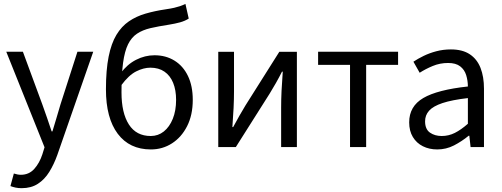

<svg xmlns="http://www.w3.org/2000/svg" viewBox="-20 -750 2559 979"><path d="M90.3 209.5Q73.5 209.5 59.3 206.5Q45.2 203.5 33.2 198.8L50.6 134.7Q60.1 137.7 69.1 139.5Q78.1 141.2 86.4 141.2Q127.7 141.2 154.6 111.4Q181.4 81.6 196 36.9L207.1 1L12 -486.1H96.8L196 -217Q207.6 -185.5 219.7 -149.9Q231.8 -114.3 243.3 -80H247.3Q257.9 -113.5 268.2 -149.2Q278.6 -184.8 288.2 -217L374.8 -486.1H455.4L272.3 40Q255.1 88.1 231.3 126.5Q207.5 165 173.2 187.2Q139 209.5 90.3 209.5Z M749.4 12Q640.4 12 580.3 -68Q520.2 -148.1 520.2 -294.5Q520.2 -393.2 533.9 -461.2Q547.6 -529.2 573.7 -572.4Q599.8 -615.7 637.3 -641.2Q674.7 -666.8 721.9 -680.5Q769.2 -694.3 824.8 -702.5Q852 -706.5 868.6 -710.4Q885.3 -714.3 898 -718.6Q910.8 -723 925.5 -730L942.3 -655.3Q923.3 -643.1 898.2 -636.1Q873 -629.2 841.8 -624.2Q787.6 -615.9 747.4 -606.6Q707.2 -597.2 678.8 -578.3Q650.4 -559.5 633 -524.2Q615.6 -489 607.5 -429.6Q599.5 -370.1 599.5 -279.1Q599.5 -173.9 637.2 -115.2Q674.9 -56.5 748.7 -56.5Q786.2 -56.5 815.3 -79.6Q844.3 -102.8 861.1 -144.3Q877.9 -185.8 877.9 -240.7Q877.9 -291 862.7 -327.9Q847.6 -364.8 818.4 -384.8Q789.2 -404.9 746.7 -404.9Q711.8 -404.9 674.1 -385.8Q636.4 -366.7 598.2 -315L595.3 -376.7Q628.4 -421.8 673.7 -445Q719 -468.2 767.8 -468.2Q825.4 -468.2 869.5 -441Q913.7 -413.8 938.3 -362.8Q962.9 -311.8 962.9 -240.7Q962.9 -163.5 934.1 -106.8Q905.3 -50.1 857 -19.1Q808.7 12 749.4 12Z M1092.9 0V-486H1173.2V-284.1Q1173.2 -244.1 1171 -198.9Q1168.7 -153.8 1164.9 -102.1H1168.9Q1183.3 -128.8 1200.5 -159.5Q1217.8 -190.2 1231.5 -212.2L1404.3 -486H1493.8V0H1413.5V-202.5Q1413.5 -241.3 1415.6 -286.7Q1417.8 -332.2 1421.8 -384.5H1417.8Q1404.1 -357 1386.8 -326.5Q1369.6 -296.1 1355.2 -273.1L1182.4 0Z M1764.8 0V-419.1H1602V-486.1H2009.8V-419.1H1847V0Z M2209.3 12Q2168.6 12 2136.2 -4.3Q2103.8 -20.5 2085.1 -51.5Q2066.4 -82.4 2066.4 -126.2Q2066.4 -208 2138.4 -250.2Q2210.4 -292.3 2365.7 -309Q2365.5 -339.5 2357 -367Q2348.5 -394.6 2326.5 -411.7Q2304.4 -428.9 2264.9 -428.9Q2223.1 -428.9 2186.1 -413.4Q2149 -397.9 2119.9 -379L2088 -435.4Q2110.3 -450.4 2140 -464.9Q2169.7 -479.4 2204.9 -488.7Q2240.1 -498 2279.1 -498Q2338.2 -498 2375.4 -473.3Q2412.6 -448.6 2430.2 -403.6Q2447.8 -358.6 2447.8 -297.7V0H2379.5L2373.1 -57.9H2369.8Q2334.7 -29.1 2294.8 -8.5Q2254.9 12 2209.3 12ZM2232.2 -56.5Q2267.6 -56.5 2299.1 -72.3Q2330.6 -88.1 2365.7 -118.9V-249.9Q2284 -240.4 2236.3 -224.5Q2188.6 -208.6 2168 -185.6Q2147.5 -162.7 2147.5 -131.5Q2147.5 -91.2 2172.3 -73.8Q2197.1 -56.5 2232.2 -56.5Z"/></svg>

Font: SourceSans3VF
Style: Regular
Weight: 200
Designer: Paul D. Hunt
Foundry: Adobe
Version: Version 3.052;hotconv 1.1.0;makeotfexe 2.6.0